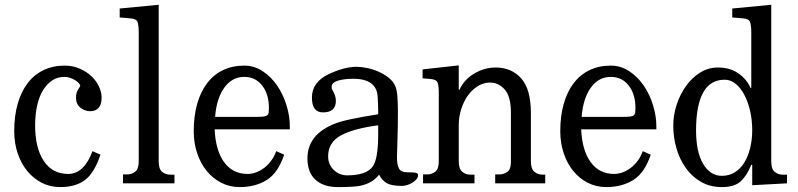

<svg xmlns="http://www.w3.org/2000/svg" viewBox="-20 -762 3316 798"><path d="M397.5 -119.1Q372.1 -43 333 -13.7Q293.9 15.6 230.5 15.6Q188.5 15.6 153.3 -2.4Q118.2 -20.5 92.8 -51.8Q67.4 -83 53.2 -125.5Q39.1 -168 39.1 -216.8Q39.1 -279.3 53.2 -329.6Q67.4 -379.9 94.2 -415.5Q121.1 -451.2 160.2 -470.2Q199.2 -489.3 249 -489.3Q282.2 -489.3 310.5 -477.1Q338.9 -464.8 359.4 -445.8Q379.9 -426.8 391.1 -402.8Q402.3 -378.9 402.3 -355.5Q402.3 -327.1 389.6 -313.5Q377 -299.8 355.5 -299.8Q332 -299.8 314 -314.5Q295.9 -329.1 295.9 -355.5Q295.9 -377 304.7 -390.1Q313.5 -403.3 313.5 -406.2Q313.5 -409.2 308.1 -415.5Q302.7 -421.9 293.9 -427.7Q285.2 -433.6 272.9 -438Q260.7 -442.4 247.1 -442.4Q218.8 -442.4 196.8 -427.7Q174.8 -413.1 158.7 -386.7Q142.6 -360.4 134.3 -323.2Q126 -286.1 126 -241.2Q126 -146.5 162.1 -92.8Q198.2 -39.1 262.7 -39.1Q296.9 -39.1 322.3 -63.5Q347.7 -87.9 364.3 -133.8Z M639.6 -91.8Q639.6 -58.6 654.3 -47.4Q668.9 -36.1 687.5 -36.1H705.1V0H491.2V-37.1H509.8Q527.3 -37.1 542 -48.3Q556.6 -59.6 556.6 -91.8V-626Q556.6 -654.3 552.2 -668.9Q547.9 -683.6 523.4 -685.5L477.5 -689.5V-726.6L639.6 -742.2Z M1161.1 -119.1Q1135.7 -43 1088.4 -13.7Q1041 15.6 976.6 15.6Q934.6 15.6 899.4 -2.4Q864.3 -20.5 838.9 -51.8Q813.5 -83 799.3 -125.5Q785.2 -168 785.2 -216.8Q785.2 -279.3 799.3 -329.6Q813.5 -379.9 840.3 -415.5Q867.2 -451.2 906.2 -470.2Q945.3 -489.3 995.1 -489.3Q1037.1 -489.3 1072.3 -465.8Q1107.4 -442.4 1132.3 -405.8Q1157.2 -369.1 1170.9 -324.2Q1184.6 -279.3 1184.6 -237.3V-224.6H872.1Q876 -136.7 911.6 -87.9Q947.3 -39.1 1008.8 -39.1Q1026.4 -39.1 1043.9 -45.4Q1061.5 -51.8 1077.6 -64Q1093.8 -76.2 1106.9 -93.8Q1120.1 -111.3 1127.9 -133.8ZM1097.7 -313.5Q1097.7 -370.1 1069.8 -406.2Q1042 -442.4 995.1 -442.4Q944.3 -442.4 912.1 -397.5Q879.9 -352.5 874 -276.4H1049.8Q1067.4 -276.4 1077.1 -277.8Q1086.9 -279.3 1091.3 -283.2Q1095.7 -287.1 1096.7 -294.4Q1097.7 -301.8 1097.7 -313.5Z M1555.7 -36.1Q1527.3 0 1478.5 9.8Q1452.1 15.6 1383.8 15.6Q1325.2 15.6 1291.5 -14.6Q1257.8 -44.9 1257.8 -103.5Q1257.8 -202.1 1369.1 -247.1Q1392.6 -256.8 1438 -266.6Q1483.4 -276.4 1551.8 -287.1V-300.8Q1551.8 -310.5 1551.3 -324.2Q1550.8 -337.9 1549.8 -357.4Q1546.9 -434.6 1448.2 -434.6Q1411.1 -434.6 1384.8 -426.8Q1358.4 -418.9 1358.4 -401.4Q1358.4 -391.6 1363.3 -384.8Q1376 -363.3 1376 -342.8Q1376 -294.9 1322.3 -294.9Q1276.4 -294.9 1276.4 -356.4Q1276.4 -419.9 1344.7 -453.1Q1410.2 -484.4 1461.9 -484.4Q1480.5 -484.4 1504.9 -479.5Q1529.3 -474.6 1552.7 -464.4Q1576.2 -454.1 1594.7 -439.5Q1613.3 -424.8 1622.1 -406.2Q1629.9 -388.7 1631.8 -359.4Q1633.8 -330.1 1633.8 -295.9Q1633.8 -228.5 1631.8 -176.3Q1629.9 -124 1629.9 -107.4Q1629.9 -77.1 1638.2 -61.5Q1646.5 -45.9 1671.9 -45.9Q1704.1 -45.9 1710.9 -43Q1717.8 -40 1717.8 -34.2Q1717.8 -25.4 1711.4 -17.6Q1705.1 -9.8 1695.3 -3.4Q1685.5 2.9 1673.3 6.8Q1661.1 10.7 1650.4 10.7Q1606.4 10.7 1586.4 -1.5Q1566.4 -13.7 1555.7 -36.1ZM1551.8 -241.2Q1448.2 -227.5 1396 -198.7Q1343.8 -169.9 1343.8 -112.3Q1343.8 -78.1 1367.2 -55.7Q1390.6 -33.2 1422.9 -33.2Q1502.9 -33.2 1529.3 -70.3Q1551.8 -101.6 1551.8 -203.1Z M1886.7 -388.7H1889.6Q1908.2 -430.7 1950.7 -456.1Q1993.2 -481.4 2040 -481.4Q2105.5 -481.4 2146 -436.5Q2186.5 -391.6 2186.5 -292V-91.8Q2186.5 -59.6 2201.2 -47.9Q2215.8 -36.1 2234.4 -36.1H2246.1V0H2038.1V-37.1H2056.6Q2073.2 -37.1 2088.4 -47.4Q2103.5 -57.6 2103.5 -88.9V-293Q2103.5 -361.3 2077.6 -390.1Q2051.8 -418.9 2016.6 -418.9Q1990.2 -418.9 1966.3 -404.3Q1942.4 -389.6 1924.8 -365.2Q1907.2 -340.8 1897 -308.6Q1886.7 -276.4 1886.7 -242.2V-91.8Q1886.7 -59.6 1901.4 -47.9Q1916 -36.1 1933.6 -36.1H1952.1V0H1738.3V-37.1H1755.9Q1774.4 -37.1 1789.1 -48.3Q1803.7 -59.6 1803.7 -91.8V-374Q1803.7 -402.3 1799.3 -417Q1794.9 -431.6 1770.5 -433.6L1736.3 -436.5V-473.6L1886.7 -490.2Z M2684.6 -119.1Q2659.2 -43 2611.8 -13.7Q2564.5 15.6 2500 15.6Q2458 15.6 2422.9 -2.4Q2387.7 -20.5 2362.3 -51.8Q2336.9 -83 2322.8 -125.5Q2308.6 -168 2308.6 -216.8Q2308.6 -279.3 2322.8 -329.6Q2336.9 -379.9 2363.8 -415.5Q2390.6 -451.2 2429.7 -470.2Q2468.8 -489.3 2518.6 -489.3Q2560.5 -489.3 2595.7 -465.8Q2630.9 -442.4 2655.8 -405.8Q2680.7 -369.1 2694.3 -324.2Q2708 -279.3 2708 -237.3V-224.6H2395.5Q2399.4 -136.7 2435.1 -87.9Q2470.7 -39.1 2532.2 -39.1Q2549.8 -39.1 2567.4 -45.4Q2585 -51.8 2601.1 -64Q2617.2 -76.2 2630.4 -93.8Q2643.6 -111.3 2651.4 -133.8ZM2621.1 -313.5Q2621.1 -370.1 2593.3 -406.2Q2565.4 -442.4 2518.6 -442.4Q2467.8 -442.4 2435.5 -397.5Q2403.3 -352.5 2397.5 -276.4H2573.2Q2590.8 -276.4 2600.6 -277.8Q2610.4 -279.3 2614.7 -283.2Q2619.1 -287.1 2620.1 -294.4Q2621.1 -301.8 2621.1 -313.5Z M3185.5 -91.8Q3185.5 -58.6 3200.2 -47.4Q3214.8 -36.1 3232.4 -36.1H3251V0L3106.4 7.8V-77.1H3102.5Q3085 -33.2 3059.1 -8.8Q3033.2 15.6 2980.5 15.6Q2931.6 15.6 2894 -5.9Q2856.4 -27.3 2830.6 -63.5Q2804.7 -99.6 2791.5 -145.5Q2778.3 -191.4 2778.3 -240.2Q2778.3 -284.2 2792.5 -327.1Q2806.6 -370.1 2831.5 -404.8Q2856.4 -439.5 2890.1 -460.4Q2923.8 -481.4 2963.9 -481.4Q3013.7 -481.4 3048.3 -457.5Q3083 -433.6 3099.6 -396.5H3102.5V-626Q3102.5 -654.3 3098.1 -668.9Q3093.8 -683.6 3069.3 -685.5L3023.4 -689.5V-726.6L3185.5 -742.2ZM2992.2 -430.7Q2931.6 -430.7 2902.3 -377Q2873 -323.2 2873 -220.7Q2873 -130.9 2902.3 -81.1Q2931.6 -31.2 2980.5 -31.2Q3010.7 -31.2 3034.7 -46.4Q3058.6 -61.5 3074.2 -87.4Q3089.8 -113.3 3098.1 -147.9Q3106.4 -182.6 3106.4 -220.7Q3106.4 -262.7 3097.7 -300.8Q3088.9 -338.9 3073.7 -367.7Q3058.6 -396.5 3037.6 -413.6Q3016.6 -430.7 2992.2 -430.7Z"/></svg>

Font: Subtext
Style: Regular
Weight: 400
Designer: Christopher J. Fynn
Foundry: Christopher J. Fynn for DDC
Version: Version 1.000 preliminary